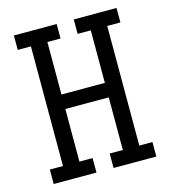

<svg xmlns="http://www.w3.org/2000/svg" viewBox="-101 -736 732 826"><g transform="rotate(-15 265.0 -323.0)"><path d="M36.6 7.8V-56.6H95.2V-589.4H36.6V-653.8H227.1V-589.4H168.5V-355.5H361.8V-589.4H303.2V-653.8H493.7V-589.4H435.1V-56.6H493.7V7.8H303.2V-56.6H361.8V-291H168.5V-56.6H227.1V7.8Z"/></g></svg>

Font: AzarMehrMonospaced
Style: SerifBold
Weight: 1
Designer: Amin Abedi
Version: Version 1.00